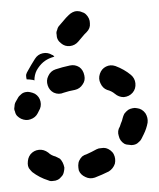

<svg xmlns="http://www.w3.org/2000/svg" viewBox="-20 -307 286 346"><path d="M84 17Q88 15 91 11Q94 8 95 3Q96 -1 96 -5Q95 -10 93 -14Q91 -18 88 -21Q84 -23 80 -25Q72 -27 67 -32Q59 -38 50 -37Q41 -36 35 -29Q32 -25 31 -21Q30 -17 30 -12Q30 -8 32 -4Q35 0 38 3Q51 13 67 18Q71 20 76 19Q80 19 84 17ZM185 -29Q183 -33 179 -36Q175 -39 171 -40Q167 -41 162 -40Q158 -40 154 -38Q145 -33 136 -29Q132 -28 128 -25Q125 -22 123 -18Q121 -14 121 -9Q121 -5 122 0Q125 8 134 12Q142 16 151 13Q164 8 176 2Q184 -3 187 -12Q189 -21 185 -29ZM242 -103Q236 -111 227 -112Q223 -113 219 -112Q214 -111 211 -109Q207 -106 204 -102Q202 -98 201 -94Q200 -89 198 -85Q197 -82 196 -79Q191 -71 194 -62Q196 -53 204 -48Q208 -46 213 -46Q217 -45 221 -46Q226 -47 229 -50Q233 -53 235 -57Q237 -61 239 -65Q244 -75 246 -86Q247 -95 242 -103ZM7 -106Q8 -101 11 -98Q14 -95 18 -93Q27 -89 35 -92Q44 -95 48 -103Q49 -105 50 -107Q55 -115 53 -124Q51 -133 43 -138Q39 -140 34 -141Q30 -142 26 -141Q21 -140 18 -137Q14 -134 12 -130Q10 -127 8 -123Q6 -119 6 -114Q5 -110 7 -106ZM160 -174Q157 -165 161 -157Q165 -148 173 -145Q181 -143 187 -138Q194 -132 203 -132Q213 -133 219 -140Q225 -147 224 -157Q223 -166 216 -172Q204 -182 188 -188Q179 -191 171 -187Q163 -183 160 -174ZM66 -153Q69 -144 77 -140Q86 -136 95 -140Q104 -143 115 -145Q124 -147 129 -155Q134 -162 132 -171Q130 -181 123 -186Q115 -191 106 -189Q92 -186 80 -182Q71 -179 67 -170Q63 -162 66 -153ZM57 -211Q66 -213 74 -208Q75 -208 76 -207Q77 -206 78 -205Q75 -204 72 -203Q64 -200 58 -195Q51 -189 46 -180Q42 -172 42 -162Q40 -163 39 -163Q33 -164 28 -164Q27 -168 27 -172Q28 -176 30 -179Q36 -190 43 -201Q48 -209 57 -211ZM83 -253Q81 -249 82 -245Q82 -240 84 -236Q86 -232 90 -229Q97 -223 106 -224Q115 -225 121 -232Q127 -239 132 -245Q135 -248 136 -249Q143 -256 142 -265Q142 -274 135 -281Q132 -284 128 -285Q124 -287 119 -287Q115 -287 111 -285Q107 -283 104 -280Q102 -278 99 -275Q93 -268 87 -261Q84 -258 83 -253Z"/></svg>

Font: FRB American Cursive Guidelines Dashed Extrabold
Style: Bold Italic
Weight: 800
Italic angle: -25°
Version: Version 2.0;Modular Font Editor K font №1